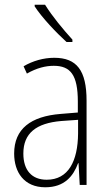

<svg xmlns="http://www.w3.org/2000/svg" viewBox="-20 -784 460 814"><path d="M171 -764H127V-757C158 -709 219 -645 262 -606H287V-616C248 -659 202 -714 171 -764ZM210 -539C165 -539 119 -526 80 -503L94 -472C136 -496 174 -505 208 -505C279 -505 310 -466 310 -353V-307L237 -301C111 -291 40 -238 40 -133C40 -54 82 10 172 10C254 10 291 -38 311 -92H313L318 0H347V-357C347 -486 305 -539 210 -539ZM240 -271 311 -276V-218C310 -101 270 -22 178 -22C115 -22 79 -62 79 -133C79 -219 133 -262 240 -271Z"/></svg>

Font: Noto Sans Devanagari UI Condensed ExtraLight
Style: Regular
Weight: 200
Width: 3
Designer: Jelle Bosma - Monotype Design Team
Foundry: Monotype Imaging Inc.
Version: Version 2.004